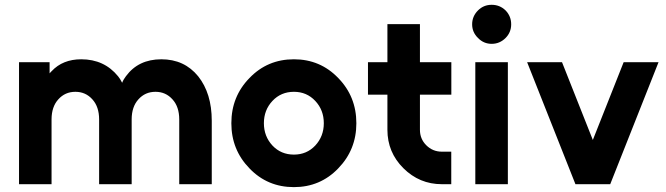

<svg xmlns="http://www.w3.org/2000/svg" viewBox="-20 -755 2729 787"><path d="M848 0V-260Q848 -372.3 792.3 -442.3Q735.7 -512 641.3 -512Q547.3 -512 496.3 -442.7Q492 -436.7 487.8 -430.2Q483.7 -423.7 480.7 -415.7Q473.3 -430.7 464 -442.3Q407.3 -512 313 -512Q237.3 -512 191.7 -463.3Q190 -461.3 187.7 -459.2Q185.3 -457 183.3 -454.3V-500H58V0H191.3V-265.3Q191.3 -317.3 219 -347.7Q246.7 -378.7 289 -378.7Q331 -378.7 358.7 -347.7Q386.3 -317.3 386.3 -265.3V0H519.7V-265.3Q519.7 -317.3 547.3 -347.7Q575 -378.7 617.3 -378.7Q659.3 -378.7 687 -347.7Q714.7 -317.3 714.7 -265.3V0Z M1184.8 -378.7Q1237.3 -378.7 1272.3 -341.3Q1307.3 -304 1307.3 -249.9Q1307.3 -196.3 1272.3 -158.5Q1237.3 -121.3 1184.8 -121.3Q1131.7 -121.3 1096.7 -158.5Q1061.7 -196.3 1061.7 -249.9Q1061.7 -304 1096.7 -341.3Q1131.7 -378.7 1184.8 -378.7ZM1184.7 -512Q1076.3 -512 1002.7 -435.3Q928.3 -359.5 928.3 -249.8Q928.3 -141 1002.7 -64.7Q1076.3 12 1184.7 12Q1292.7 12 1366.3 -64.7Q1440.7 -141.3 1440.7 -249.8Q1440.7 -359.3 1366.3 -435.3Q1292.7 -512 1184.7 -512Z M1568 -656V-500H1488.3V-367H1568V-223Q1568 -130.8 1633.3 -65.7Q1699.3 0 1791 0H1829.7V-133.3H1791Q1753.6 -133.3 1727.1 -159.8Q1701.3 -185.6 1701.3 -223V-367H1830V-500H1701.3V-656Z M1928.3 0H2061.7V-500H1928.3ZM2075.3 -655.3Q2075.3 -688.7 2052.3 -712.3Q2028.7 -735.3 1995.3 -735.3Q1962.3 -735.3 1939.3 -712.3Q1915.3 -688.3 1915.3 -655.3Q1915.3 -622.7 1939.3 -599.3Q1962.7 -575.3 1995.3 -575.3Q2028.3 -575.3 2052.3 -599.3Q2075.3 -622.3 2075.3 -655.3Z M2140.7 -500 2338.7 0H2481.3L2679.3 -500H2536.3L2410 -181.3L2283.7 -500Z"/></svg>

Font: Unageo Variable
Style: Regular
Weight: 300
Designer: Richard Sepsi
Foundry: Richard Sepsi
Version: Version 2.200